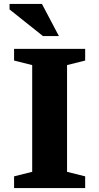

<svg xmlns="http://www.w3.org/2000/svg" viewBox="-20 -955 504 975"><path d="M412.5 -59.5V0H51.5V-59.5L143.5 -82.5V-624.5L51.5 -647.5V-707H412.5V-647.5L320.5 -624.5V-82.5ZM279 -772H198L28.5 -907V-935H193Z"/></svg>

Font: Newsreader 6pt SemiBold
Style: Regular
Weight: 600
Designer: Hugues Gentile
Foundry: Production Type
Version: Version 1.003; ttfautohint (v1.8.3)